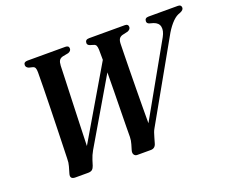

<svg xmlns="http://www.w3.org/2000/svg" viewBox="-114 -883 1270 1065"><g transform="rotate(-20 521.0 -350.0)"><path d="M826.5 -679.5Q826.5 -700 849.5 -700H1022.5Q1042.5 -700 1042.5 -682.5Q1042.5 -669 1022.5 -660.5L1008.5 -655Q988 -646 965.2 -619.8Q942.5 -593.5 923.5 -558L669 -107.5Q662.5 -96.5 658.8 -85.8Q655 -75 650.5 -59L642 -29.5Q635 0 608.5 0H528.5Q516 0 509.8 -9.5Q503.5 -19 508 -35L517.5 -67Q523.5 -86.5 524 -107.5Q524 -128 524.5 -170Q525 -212 526 -266Q527 -320 527.8 -377.8Q528.5 -435.5 529 -487L307 -109Q293 -84.5 285 -59L275.5 -28.5Q271 -14.5 262.8 -7.2Q254.5 0 238 0H163.5Q129.5 0 139 -31.5L150.5 -71.5Q156 -89.5 156 -114Q156.5 -131 157.8 -176.5Q159 -222 160.8 -282.5Q162.5 -343 164 -407Q165.5 -471 166.5 -527.2Q167.5 -583.5 167.5 -619Q167.5 -634.5 164.2 -643.5Q161 -652.5 150.5 -655.5L128 -661Q112 -668 112 -681.5Q112 -700 135 -700H358.5Q379 -700 379 -683Q379 -668 361 -661.5L327 -655Q312 -651 305.8 -641Q299.5 -631 298.5 -610.5Q297.5 -582.5 295.8 -530Q294 -477.5 291.5 -411.2Q289 -345 286.8 -275Q284.5 -205 282.5 -142L529 -561Q529 -600.5 528.5 -620.5Q528 -637 524.2 -645.2Q520.5 -653.5 509 -656.5L488 -663Q475 -668.5 475 -679.5Q475 -700 498.5 -700H710Q729.5 -700 729.5 -682.5Q729.5 -668.5 711.5 -661L678.5 -653.5Q664 -649 658 -638.2Q652 -627.5 652 -605.5Q651.5 -586.5 650.8 -546.8Q650 -507 649.2 -455Q648.5 -403 647.8 -346.8Q647 -290.5 646.8 -237.5Q646.5 -184.5 646.5 -144L884.5 -566Q902 -598 897.2 -622.2Q892.5 -646.5 863 -656.5L839.5 -663Q826.5 -668 826.5 -679.5Z"/></g></svg>

Font: Fraunces 144pt Soft SemiBold
Style: Italic
Weight: 600
Italic angle: -16°
Version: Version 1.000;[b76b70a41]